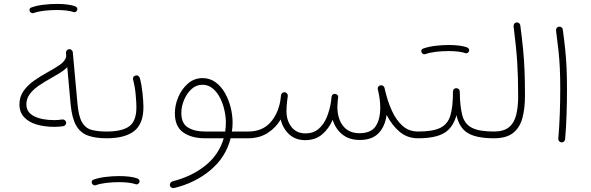

<svg xmlns="http://www.w3.org/2000/svg" viewBox="-20 -726 3082 1002"><path d="M81.5 -181.2Q81.5 -221.2 103 -251.5Q124.5 -281.7 158.2 -305.4Q191.9 -329.1 228 -348.6Q264.6 -368.7 293.2 -388.4Q321.8 -408.2 325.7 -433.1L324.2 -449.7Q323.7 -456.5 328.4 -462.6Q333 -468.8 340.3 -469.2Q347.7 -470.2 353.5 -465.3Q359.4 -460.4 359.9 -453.1L384.3 -185.5Q390.1 -119.6 407.7 -88.6Q425.3 -57.6 456.8 -48.6Q488.3 -39.6 536.6 -39.6H537.1Q554.7 -39.6 554.7 -22Q554.7 -4.4 537.1 -4.4H536.6Q478 -4.4 438.7 -18.6Q399.4 -32.7 377.4 -71Q355.5 -109.4 348.6 -181.6L331.1 -375Q314.5 -358.9 291.5 -344.7Q268.6 -330.6 243.2 -316.4Q212.4 -299.3 183.6 -279.8Q154.8 -260.3 136.2 -236.3Q117.7 -212.4 117.7 -181.2Q117.7 -139.6 158.2 -119.4Q198.7 -99.1 264.6 -99.1Q274.4 -99.1 284.4 -100.1Q294.4 -101.1 305.2 -102.5Q312 -103.5 318.1 -98.9Q324.2 -94.2 325.2 -87.4Q326.2 -80.1 321.5 -74.2Q316.9 -68.4 309.6 -67.4Q298.8 -65.9 287.4 -64.9Q275.9 -64 264.6 -64Q212.9 -64 171.4 -76.2Q129.9 -88.4 105.7 -114.5Q81.5 -140.6 81.5 -181.2ZM134.8 -668Q130.4 -683.1 145 -687.5Q170.9 -696.8 206.5 -701.2Q242.2 -705.6 276.9 -705.6Q306.2 -705.6 331.5 -702.4Q356.9 -699.2 374.5 -692.4Q380.4 -689.5 382.8 -683.1Q385.3 -676.8 381.8 -670.9Q378.9 -666 373.8 -663.6Q368.7 -661.1 363.3 -663.1Q349.1 -668.5 325.9 -671.1Q302.7 -673.8 276.9 -673.8Q242.7 -673.8 209.7 -669.9Q176.8 -666 154.8 -657.7Q148.4 -655.8 142.8 -659.2Q137.2 -662.6 134.8 -668Z M519.5 -22Q519.5 -39.6 537.1 -39.6Q616.7 -39.6 654.3 -66.7Q691.9 -93.8 691.9 -167Q691.9 -189.9 688 -232.7Q684.1 -275.4 674.3 -311Q671.9 -328.6 688.5 -332Q695.8 -334 701.9 -329.6Q708 -325.2 710 -318.4Q719.7 -281.2 724.1 -237.1Q728.5 -192.9 728.5 -167Q728.5 -80.1 680.4 -42.2Q632.3 -4.4 537.1 -4.4Q529.8 -4.4 524.7 -9.5Q519.5 -14.6 519.5 -22ZM459.5 230.5Q455.1 215.3 469.7 210.9Q495.6 201.7 531.2 197.3Q566.9 192.9 601.6 192.9Q630.9 192.9 656.2 196Q681.6 199.2 699.2 206.1Q705.1 209 707.5 215.3Q710 221.7 706.5 227.5Q703.6 232.4 698.5 234.9Q693.4 237.3 688 235.4Q673.8 230 650.6 227.3Q627.4 224.6 601.6 224.6Q567.4 224.6 534.4 228.5Q501.5 232.4 479.5 240.7Q473.1 242.7 467.5 239.3Q461.9 235.8 459.5 230.5Z M1049.8 -4.4Q980 -4.4 936.3 -34.9Q892.6 -65.4 892.6 -134.8Q892.6 -177.2 910.4 -219.5Q928.2 -261.7 960.9 -290Q993.7 -318.4 1037.1 -318.4Q1075.2 -318.4 1104.5 -297.1Q1133.8 -275.9 1153.6 -241.2Q1173.3 -206.5 1183.6 -166Q1193.8 -125.5 1193.8 -86.9Q1193.8 -62.5 1190.4 -39.6H1274.9Q1292.5 -39.6 1292.5 -22Q1292.5 -4.4 1274.9 -4.4H1183.6Q1158.2 95.2 1078.1 162.1Q998 229 888.2 255.4Q880.9 257.3 874.5 252.9Q868.2 248.5 866.7 242.2Q865.2 234.4 869.6 228.3Q874 222.2 880.9 220.2Q981.4 194.8 1052.2 137.7Q1123 80.6 1147.5 -4.4ZM1049.3 -39.6H1155.3Q1158.7 -62.5 1158.7 -86.4Q1158.7 -117.2 1151.1 -151.4Q1143.6 -185.5 1128.2 -215.6Q1112.8 -245.6 1089.8 -264.6Q1066.9 -283.7 1036.6 -283.7Q1003.4 -283.7 978.5 -260.3Q953.6 -236.8 939.9 -202.9Q926.3 -168.9 926.3 -136.7Q926.3 -82 960.7 -60.8Q995.1 -39.6 1049.3 -39.6Z M1257.3 -22Q1257.3 -39.6 1274.9 -39.6Q1346.7 -39.6 1388.2 -84Q1429.7 -128.4 1442.4 -196.8Q1443.8 -209.5 1446.8 -229.5Q1447.8 -237.3 1454.1 -241.2Q1454.1 -241.7 1454.6 -242.2Q1455.1 -242.2 1455.6 -242.7Q1456.5 -243.2 1457 -243.2Q1457 -243.2 1457.5 -243.2Q1458.5 -244.1 1459.5 -244.1Q1459.5 -244.1 1460 -244.1Q1460.9 -244.6 1461.9 -244.6Q1461.9 -244.6 1462.4 -244.6Q1463.4 -244.6 1463.9 -244.6Q1464.4 -244.6 1463.9 -244.6Q1464.8 -244.6 1466.3 -244.6Q1468.3 -244.1 1470.2 -243.7Q1470.7 -243.7 1470.7 -243.2Q1471.7 -243.2 1472.2 -242.7Q1472.7 -242.2 1473.1 -242.2Q1473.6 -241.7 1474.6 -241.2Q1474.6 -241.2 1475.1 -240.7Q1475.6 -240.2 1476.1 -239.7Q1476.6 -239.3 1477.1 -238.8Q1477.5 -238.8 1477.5 -238.3Q1478 -237.8 1478.5 -236.8Q1479 -236.8 1479 -236.3Q1479.5 -235.8 1480 -234.9Q1480 -234.9 1480 -234.4Q1480.5 -233.4 1481 -232.4Q1481 -231.9 1481.4 -231.4Q1481.4 -231 1481.4 -230Q1482.4 -227.1 1481.9 -224.1L1481.4 -221.7Q1480.5 -208 1478 -194.3Q1475.1 -170.4 1475.1 -146Q1475.1 -96.7 1501.2 -63.2Q1527.3 -29.8 1574.7 -29.8Q1614.3 -29.8 1641.6 -52.5Q1668.9 -75.2 1685.1 -113.8Q1701.2 -152.3 1708 -199.2Q1709 -209.5 1710.4 -221.2L1710.9 -223.1Q1710.9 -223.1 1710.9 -223.6Q1711.4 -224.6 1711.4 -225.1Q1711.4 -225.6 1711.9 -226.6Q1712.4 -227.1 1712.4 -227.5Q1712.9 -228 1713.4 -228.5Q1713.9 -229.5 1714.4 -230.5Q1714.4 -230.5 1714.4 -230.5Q1720.7 -237.3 1730 -235.8Q1736.8 -235.4 1741.5 -229.7Q1746.1 -224.1 1744.6 -216.3L1744.1 -214.4Q1743.2 -205.1 1742.2 -196.3Q1740.7 -181.6 1740.7 -168.9Q1740.7 -106.9 1770.5 -68.8Q1800.3 -30.8 1856 -30.8Q1915.5 -30.8 1939.9 -66.4Q1964.4 -102.1 1964.4 -164.1Q1964.4 -203.1 1954.6 -247.6Q1953.1 -253.4 1951.7 -259.3Q1949.7 -267.1 1953.9 -272.9Q1958 -278.8 1964.4 -280.3Q1971.2 -282.7 1978 -278.8Q1984.9 -274.9 1986.8 -267.1Q1988.3 -260.3 1989.7 -253.9Q2003.4 -195.3 2025.9 -146.5Q2048.3 -97.7 2081.5 -68.6Q2114.7 -39.6 2161.6 -39.6H2162.1Q2179.7 -39.6 2179.7 -22Q2179.7 -4.4 2162.1 -4.4H2161.6Q2105.5 -4.4 2065.2 -38.6Q2024.9 -72.8 1997.6 -126.5Q1989.7 -66.4 1955.8 -31Q1921.9 4.4 1857.4 4.4Q1802.7 4.4 1766.8 -24.2Q1731 -52.7 1716.3 -100.6Q1695.8 -53.7 1660.6 -24.2Q1625.5 5.4 1572.8 5.4Q1522 5.4 1489 -25.1Q1456.1 -55.7 1444.8 -102.5Q1418.9 -58.6 1376 -31.5Q1333 -4.4 1274.9 -4.4Q1267.6 -4.4 1262.5 -9.5Q1257.3 -14.6 1257.3 -22Z M2144 -22Q2144 -29.8 2149.4 -34.7Q2154.8 -39.6 2162.1 -39.6Q2238.8 -39.6 2277.8 -58.8Q2316.9 -78.1 2330.6 -123.8Q2344.2 -169.4 2343.8 -248.5Q2344.2 -256.8 2349.9 -261.7Q2355.5 -266.6 2363.3 -265.6Q2370.1 -265.1 2375 -260Q2379.9 -254.9 2379.4 -247.6Q2380.4 -169.9 2392.6 -124.3Q2404.8 -78.6 2442.6 -59.1Q2480.5 -39.6 2557.6 -39.6H2558.1Q2575.7 -39.6 2575.7 -22Q2575.7 -4.4 2558.1 -4.4H2557.6Q2466.8 -4.4 2421.6 -31.5Q2376.5 -58.6 2362.3 -125Q2344.2 -59.6 2298.3 -32Q2252.4 -4.4 2162.1 -4.4Q2154.8 -4.4 2149.4 -9.5Q2144 -14.6 2144 -22ZM2179.7 -453.6Q2175.3 -468.8 2189.9 -473.1Q2215.8 -482.4 2251.5 -486.8Q2287.1 -491.2 2321.8 -491.2Q2351.1 -491.2 2376.5 -488Q2401.9 -484.9 2419.4 -478Q2425.3 -475.1 2427.7 -468.8Q2430.2 -462.4 2426.8 -456.5Q2423.8 -451.7 2418.7 -449.2Q2413.6 -446.8 2408.2 -448.7Q2394 -454.1 2370.8 -456.8Q2347.7 -459.5 2321.8 -459.5Q2287.6 -459.5 2254.6 -455.6Q2221.7 -451.7 2199.7 -443.4Q2193.4 -441.4 2187.7 -444.8Q2182.1 -448.2 2179.7 -453.6Z M2540.5 -22Q2540.5 -39.6 2558.1 -39.6Q2608.4 -39.6 2635.7 -61.8Q2663.1 -84 2673.6 -125.2Q2684.1 -166.5 2684.1 -223.1Q2684.1 -276.4 2682.9 -320.1Q2681.6 -363.8 2679 -404.8Q2676.3 -445.8 2671.6 -490Q2667 -534.2 2660.2 -588.9Q2659.7 -596.2 2664.1 -602.3Q2668.5 -608.4 2675.3 -608.9Q2682.6 -609.9 2688.7 -605.2Q2694.8 -600.6 2695.3 -593.8Q2704.6 -523.4 2710 -467.8Q2715.3 -412.1 2717.5 -355.7Q2719.7 -299.3 2719.7 -227.1Q2719.7 -157.7 2705.6 -107.7Q2691.4 -57.6 2656.2 -31Q2621.1 -4.4 2558.1 -4.4Q2550.8 -4.4 2545.7 -9.5Q2540.5 -14.6 2540.5 -22Z M2881.8 -566.9Q2881.3 -574.2 2885.7 -580.3Q2890.1 -586.4 2897.5 -586.9Q2904.3 -587.9 2910.4 -583.3Q2916.5 -578.6 2917 -571.8Q2925.3 -512.2 2929.9 -465.6Q2934.6 -418.9 2936.8 -371.3Q2939 -323.7 2939 -260.3Q2939 -198.2 2936.8 -129.2Q2934.6 -60.1 2929.2 1Q2928.7 7.8 2922.9 12.7Q2917 17.6 2909.7 17.1Q2902.8 16.1 2897.9 10.7Q2893.1 5.4 2893.6 -2Q2898.9 -62 2901.4 -131.1Q2903.8 -200.2 2903.8 -261.7Q2903.8 -323.7 2901.6 -370.1Q2899.4 -416.5 2894.5 -462.2Q2889.6 -507.8 2881.8 -566.9Z"/></svg>

Font: Mikhak ExtraLight
Style: Regular
Weight: 200
Designer: Amin Abedi
Version: Version 3.3